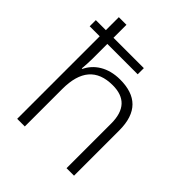

<svg xmlns="http://www.w3.org/2000/svg" viewBox="-210 -888 1015 1015"><g transform="rotate(45 298.0 -380.0)"><path d="M145 -760H88V-663H13V-617H88V0H145V-280C145 -415 202 -483 320 -483C409 -483 457 -436 457 -334V0H513V-338C513 -472 447 -532 326 -532C235 -532 173 -489 145 -430H141C143 -455 145 -479 145 -507V-617H372V-663H145Z"/></g></svg>

Font: Noto Sans Devanagari UI Light
Style: Regular
Weight: 300
Designer: Jelle Bosma - Monotype Design Team
Foundry: Monotype Imaging Inc.
Version: Version 2.004